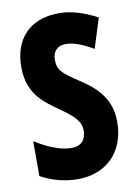

<svg xmlns="http://www.w3.org/2000/svg" viewBox="-84 -846 604 845"><g transform="rotate(-10 218.5 -423.0)"><path d="M409 -274C409 -369 362 -426 277 -481C206 -528 186 -544 186 -591C186 -626 206 -651 244 -651C279 -651 314 -638 367 -608L409 -741C344 -775 290 -790 238 -790C105 -790 34 -706 35 -583C35 -463 108 -416 168 -373C232 -328 257 -303 257 -262C257 -225 238 -196 192 -196C142 -196 85 -220 30 -255V-99C86 -68 144 -56 196 -56C322 -56 409 -140 409 -274Z"/></g></svg>

Font: Noto Sans Malayalam UI ExtraCondensed ExtraBold
Style: Regular
Weight: 800
Width: 2
Designer: Jelle Bosma - Monotype Design Team
Foundry: Monotype Imaging Inc.
Version: Version 2.104